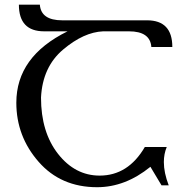

<svg xmlns="http://www.w3.org/2000/svg" viewBox="-20 -779 795 809"><path d="M389.2 9.8Q236.3 9.8 142.6 -97.4Q48.8 -204.6 48.8 -346.2Q48.8 -541 264.6 -647H166Q59.6 -647 59.6 -759.3H147.9Q152.8 -693.4 242.2 -693.4H599.6Q706.1 -693.4 706.1 -581.1H617.7Q612.8 -647 523.4 -647H414.6Q333 -643.6 246.1 -570.3Q159.2 -497.1 152.8 -367.7Q152.8 -222.2 224.6 -130.6Q296.4 -39.1 399.9 -39.1Q520 -39.1 590.3 -159.7H682.6Q670.4 -130.4 670.4 -96.2Q670.4 -51.3 690.9 2H660.6L613.8 -76.2Q507.8 9.8 389.2 9.8Z"/></svg>

Font: Almanac
Style: Regular
Weight: 400
Designer: Eden's Almanac
Version: Version 3.501;March 28, 2021;FontCreator 13.0.0.2683 64-bit